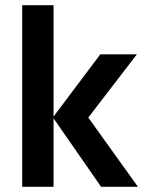

<svg xmlns="http://www.w3.org/2000/svg" viewBox="-20 -715 562 735"><path d="M185 0H65V-695H185V-269L364 -507H504L318 -265L508 0H367L185 -262Z"/></svg>

Font: Hind Siliguri SemiBold
Style: Regular
Weight: 600
Designer: Jyotish Sonowal
Foundry: Indian Type Foundry
Version: Version 1.001;PS 1.0;hotconv 1.0.86;makeotf.lib2.5.63406; tt